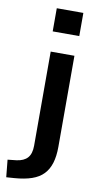

<svg xmlns="http://www.w3.org/2000/svg" viewBox="-154 -759 512 996"><g transform="rotate(10 102.5 -261.5)"><path d="M61 -594V-716H201V-594ZM-45 193 -54 102 -8 97Q31 92 50 70.5Q69 49 69 7V-489H194V-9Q194 40 183 76Q172 112 149 136Q126 160 88.5 173Q51 186 -2 190Z"/></g></svg>

Font: Nunito Sans 12pt ExtraLight
Style: Bold
Weight: 700
Version: Version 3.101;gftools[0.9.27]